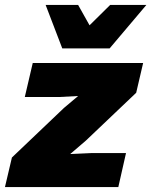

<svg xmlns="http://www.w3.org/2000/svg" viewBox="-44 -754 610 774"><path d="M207 -559 140 -734H271L317 -652L400 -734H546L398 -559ZM-24 0 4 -119 214 -319 271 -367 196 -363H56L88 -500H533L505 -380L302 -187L239 -133L326 -137H464L433 0Z"/></svg>

Font: Elaine Sans ExtraBold
Style: Italic
Weight: 800
Italic angle: -13°
Designer: Wei Huang
Foundry: Wei Huang
Version: Version 2.001;December 24, 2019;FontCreator 12.0.0.2547 64-b